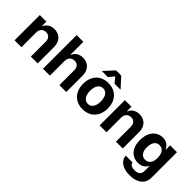

<svg xmlns="http://www.w3.org/2000/svg" viewBox="71 -1696 2852 2852"><g transform="rotate(45 1496.5 -270.0)"><path d="M201.2 0H56.6V-530.3H194.3V-437.5H200.2Q218.8 -484.4 260.3 -510.7Q301.8 -537.1 359.4 -537.1Q414.6 -537.1 456.1 -513.2Q497.6 -489.3 520 -444.1Q542.5 -398.9 542 -337.9V0H398.4V-312.5Q398.4 -361.3 373 -389.2Q347.7 -417 302.7 -417Q256.3 -417 228.8 -387.7Q201.2 -358.4 201.2 -306.6Z M798.8 0H654.3V-707H794.9V-437.5H800.8Q819.3 -484.9 859.9 -511Q900.4 -537.1 959 -537.1Q1014.2 -537.1 1055.7 -513.2Q1097.2 -489.3 1119.9 -444.3Q1142.6 -399.4 1142.6 -337.9V0H998V-312.5Q998 -361.8 972.9 -389.4Q947.8 -417 902.3 -417Q872.1 -417 848.6 -404.1Q825.2 -391.1 812 -366.2Q798.8 -341.3 798.8 -306.6Z M1232.4 -263.7Q1232.4 -345.2 1263.9 -407.2Q1295.4 -469.2 1354.2 -503.2Q1413.1 -537.1 1492.2 -537.1Q1571.3 -537.1 1630.4 -503.2Q1689.5 -469.2 1721.2 -407.2Q1752.9 -345.2 1752.9 -263.7Q1752.9 -182.1 1721.2 -119.9Q1689.5 -57.6 1630.4 -23.4Q1571.3 10.7 1492.2 10.7Q1413.1 10.7 1354.5 -23.4Q1295.9 -57.6 1264.2 -119.9Q1232.4 -182.1 1232.4 -263.7ZM1605.5 -263.7Q1605.5 -311 1592.8 -347.9Q1580.1 -384.8 1554.7 -405.8Q1529.3 -426.8 1493.2 -426.8Q1456.5 -426.8 1430.9 -405.8Q1405.3 -384.8 1392.1 -347.9Q1378.9 -311 1378.9 -263.7Q1378.9 -216.8 1392.1 -179.9Q1405.3 -143.1 1430.9 -122.3Q1456.5 -101.6 1493.2 -101.6Q1529.3 -101.6 1554.7 -122.3Q1580.1 -143.1 1592.8 -179.7Q1605.5 -216.3 1605.5 -263.7ZM1493.2 -678.7 1422.9 -593.8H1299.8V-598.6L1438.5 -750H1546.9L1685.5 -598.6V-593.8H1562.5Z M1988.3 0H1843.8V-530.3H1981.4V-437.5H1987.3Q2005.9 -484.4 2047.4 -510.7Q2088.9 -537.1 2146.5 -537.1Q2201.7 -537.1 2243.2 -513.2Q2284.7 -489.3 2307.1 -444.1Q2329.6 -398.9 2329.1 -337.9V0H2185.5V-312.5Q2185.5 -361.3 2160.2 -389.2Q2134.8 -417 2089.8 -417Q2043.5 -417 2015.9 -387.7Q1988.3 -358.4 1988.3 -306.6Z M2434.6 43.9H2577.1Q2583 74.7 2610.6 90.1Q2638.2 105.5 2682.6 105.5Q2735.8 105.5 2765.4 80.8Q2794.9 56.2 2794.9 2.9V-93.8H2788.1Q2771.5 -57.1 2733.6 -32.5Q2695.8 -7.8 2636.7 -7.8Q2575.2 -7.8 2526.4 -36.9Q2477.5 -65.9 2449.2 -124.5Q2420.9 -183.1 2420.9 -268.6Q2420.9 -355.5 2449.7 -416Q2478.5 -476.6 2527.6 -506.8Q2576.7 -537.1 2636.7 -537.1Q2696.8 -537.1 2733.4 -509.3Q2770 -481.4 2788.1 -441.4H2793.9V-530.3H2937.5V5.9Q2937.5 71.8 2904.8 117.7Q2872.1 163.6 2814 186.8Q2755.9 210 2679.7 210Q2607.4 210 2553.7 189.5Q2500 168.9 2469.5 131.6Q2439 94.2 2434.6 43.9ZM2794.9 -266.6Q2794.9 -338.4 2765.1 -380.1Q2735.4 -421.9 2681.6 -421.9Q2627.9 -421.9 2598.6 -379.6Q2569.3 -337.4 2569.3 -266.6Q2569.3 -196.8 2598.4 -156.5Q2627.4 -116.2 2681.6 -116.2Q2735.4 -116.2 2765.1 -156Q2794.9 -195.8 2794.9 -266.6Z"/></g></svg>

Font: Pretendard Std
Style: Bold
Weight: 700
Designer: Base glyphs from Inter by Rasmus Andersson; Hangeul glyphs from Noto Sans CJK(Source Han Sans) by Jang Soo-young and Kan
Foundry: Kil Hyung-jin
Version: Version 1.309